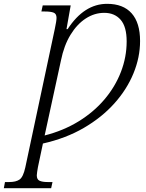

<svg xmlns="http://www.w3.org/2000/svg" viewBox="-89 -742 760 1002"><path d="M-69 240 -63 208H-40Q-6 208 13 195Q32 182 43 132L197 -591Q206 -633 206 -649Q206 -670 191 -676Q176 -682 145 -682H127L134 -714H280L258 -590H264Q350 -722 470 -722Q554 -722 598 -672.5Q642 -623 642 -528Q642 -443 607.5 -359Q573 -275 507.5 -202Q442 -129 348.5 -74.5Q255 -20 135 7L109 130Q107 143 105 154.5Q103 166 103 173Q103 195 118 201.5Q133 208 159 208H185L178 240ZM144 -35Q242 -60 321 -108.5Q400 -157 456 -223Q512 -289 542 -366.5Q572 -444 572 -526Q572 -603 540.5 -639Q509 -675 455 -675Q404 -675 358.5 -645.5Q313 -616 279 -560.5Q245 -505 229 -426Z"/></svg>

Font: Noto Serif SemiCondensed Light
Style: Italic
Weight: 300
Width: 4
Italic angle: -12°
Designer: Monotype Design Team
Foundry: Monotype Imaging Inc.
Version: Version 2.013; ttfautohint (v1.8.4.7-5d5b)